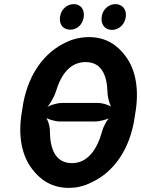

<svg xmlns="http://www.w3.org/2000/svg" viewBox="-20 -901 684 931"><path d="M634 -339 639 -371C654 -481 634 -568 590 -627C551 -681 495 -721 412 -721C374 -721 336 -713 303 -697C192 -647 110 -534 88 -371L83 -339C68 -230 90 -142 134 -84C173 -30 231 10 313 10C351 10 387 2 420 -15C530 -64 612 -176 634 -339ZM270 -312H441C464 -312 504 -322 521 -335L518 -338C502 -326 482 -290 475 -264C451 -176 405 -110 329 -110C251 -110 223 -175 222 -263C223 -290 210 -326 198 -338L196 -335C209 -323 247 -312 270 -312ZM453 -402H282C257 -402 217 -390 199 -376L200 -373C218 -387 242 -429 251 -457C276 -540 320 -600 395 -600C470 -600 498 -540 501 -458C501 -429 513 -387 526 -373L530 -376C516 -390 478 -402 453 -402ZM321 -757C353 -757 381 -781 386 -819C391 -856 370 -881 338 -881C306 -881 276 -857 271 -819C266 -780 288 -757 321 -757ZM523 -756C555 -756 585 -781 590 -819C595 -856 572 -881 540 -881C508 -881 478 -857 473 -819C468 -781 490 -756 523 -756Z"/></svg>

Font: Asimov
Style: EdgeNarIt
Weight: 500
Designer: Google
Version: Version 2.000980: 2014